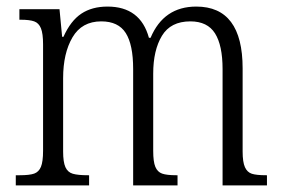

<svg xmlns="http://www.w3.org/2000/svg" viewBox="-20 -564 856 584"><path d="M28 -31H40Q70 -31 84 -36Q98 -41 104.5 -56.5Q111 -72 111 -106V-429Q111 -462 104.5 -478Q98 -494 84 -499Q70 -504 43 -504H39V-536H161L169 -452H173Q195 -501 227.5 -522.5Q260 -544 307 -544Q407 -544 433 -449H438Q478 -544 577 -544Q718 -544 718 -356V-103Q718 -71 725 -55.5Q732 -40 746 -35.5Q760 -31 789 -31H792V0H657V-354Q657 -426 634 -462.5Q611 -499 559 -499Q499 -499 472.5 -455Q446 -411 446 -340V-105Q446 -72 452.5 -56.5Q459 -41 473 -36Q487 -31 516 -31H520V0H385V-354Q385 -428 362.5 -463.5Q340 -499 288 -499Q229 -499 200.5 -450.5Q172 -402 172 -326V-103Q172 -71 179 -55.5Q186 -40 201.5 -35.5Q217 -31 247 -31H251V0H28Z"/></svg>

Font: Noto Serif NarrowLight
Style: Regular
Weight: 300
Width: 4
Designer: Monotype Design Team
Foundry: Monotype Imaging Inc.
Version: Version 1.001